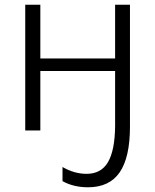

<svg xmlns="http://www.w3.org/2000/svg" viewBox="-20 -553 659 814"><path d="M245 215V155Q295 184 347 184Q409 184 438 134Q467 84 468 -18V-252H151V0H87V-533H151V-305H468V-533H531V-16Q531 114 487.5 177.5Q444 241 353 241Q292 241 245 215Z"/></svg>

Font: OpenSansMMV
Style: Light
Weight: 300
Foundry: Ascender Corporation
Version: Version 4.001